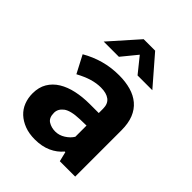

<svg xmlns="http://www.w3.org/2000/svg" viewBox="-202 -795 910 910"><g transform="rotate(45 253.0 -339.5)"><path d="M68 -435Q111 -460 159 -473.5Q207 -487 261 -487Q304 -487 339.5 -477Q375 -467 400.5 -445.5Q426 -424 439.5 -390.5Q453 -357 453 -310V0H350L338 -49H334Q311 -21 275.5 -5Q240 11 193 11Q154 11 124 -0.5Q94 -12 73 -31.5Q52 -51 41.5 -78Q31 -105 31 -136Q31 -177 48.5 -206.5Q66 -236 97 -255Q128 -274 169.5 -283Q211 -292 259 -292H319V-321Q319 -354 298.5 -369.5Q278 -385 241 -385Q212 -385 181.5 -376Q151 -367 114 -347ZM320 -209 277 -208Q216 -206 192 -187.5Q168 -169 168 -143Q168 -109 188.5 -96.5Q209 -84 235 -84Q261 -84 284.5 -99Q308 -114 320 -134ZM422 -548H323L261 -625L198 -548H96L222 -690H299Z"/></g></svg>

Font: Mukta Vaani
Style: Bold
Weight: 700
Designer: Noopur Datye, Girish Dalvi, Yashodeep Gholap, Pallavi Karambelkar
Foundry: Ek Type
Version: Version 2.538;PS 1.000;hotconv 16.6.51;makeotf.lib2.5.65220;